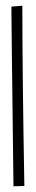

<svg xmlns="http://www.w3.org/2000/svg" viewBox="-20 -648 125 670"><path d="M58 -628Q58 -391 65 1L27 2Q19 -639 20 -625Z"/></svg>

Font: Vibes
Style: Regular
Weight: 400
Designer: AbdElmomen Kadhim
Version: Version 1.100